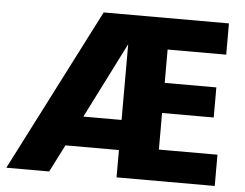

<svg xmlns="http://www.w3.org/2000/svg" viewBox="-50 -764 1056 826"><g transform="rotate(5 477.5 -351.0)"><path d="M653 -567V-423H876V-293H653V-135H906V0H482V-118H251L191 0H6L365 -702H906V-567ZM482 -575 317 -248H482Z"/></g></svg>

Font: Poppins
Style: Bold
Weight: 700
Designer: Ninad Kale (Devanagari), Jonny Pinhorn (Latin)
Version: Version 5.002